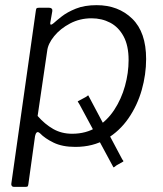

<svg xmlns="http://www.w3.org/2000/svg" viewBox="-20 -560 634 745"><path d="M420 89 289 -154Q286 -160 283.5 -163Q281 -166 282 -167L310 -182Q316 -185 319 -188Q322 -191 323 -189L452 54Q455 60 457.5 62.5Q460 65 458 67L433 81Q427 85 424.5 87.5Q422 90 420 89ZM33 165Q28 165 25.5 161Q23 157 24 152L119 -518Q120 -526 122 -528Q124 -530 133 -530H170Q177 -530 180.5 -526.5Q184 -523 183 -517L175 -471Q174 -465 177.5 -464.5Q181 -464 188 -470Q199 -480 220 -496.5Q241 -513 274.5 -526.5Q308 -540 355 -540Q439 -540 493 -487.5Q547 -435 547 -331Q547 -271 530 -211Q513 -151 478.5 -101Q444 -51 392.5 -20.5Q341 10 272 10Q222 10 188 -6.5Q154 -23 135 -43Q127 -50 122.5 -46Q118 -42 116 -32L90 155Q89 161 87.5 163Q86 165 80 165H33ZM260 -41Q314 -41 355 -66.5Q396 -92 423.5 -134Q451 -176 465 -226.5Q479 -277 479 -327Q479 -383 459.5 -419Q440 -455 407.5 -472Q375 -489 335 -489Q290 -489 252 -469Q214 -449 190 -419.5Q166 -390 163 -362L126 -110Q154 -78 186.5 -59.5Q219 -41 260 -41Z"/></svg>

Font: Libre Franklin Light
Style: Italic
Weight: 300
Italic angle: -8°
Designer: Pablo Impallari, Rodrigo Fuenzalida, Nhung Nguyen
Foundry: Impallari Type
Version: Version 3.000